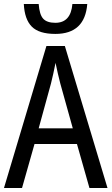

<svg xmlns="http://www.w3.org/2000/svg" viewBox="-20 -948 567 968"><path d="M345 -928Q337 -833 259 -833Q217 -833 198 -853.5Q179 -874 175 -928H100Q104 -850 140.5 -813.5Q177 -777 259 -777Q408 -777 420 -928ZM175 -301 237 -527Q242 -548 248.5 -576Q255 -604 260 -631Q264 -610 271.5 -578Q279 -546 284 -527L347 -301ZM522 0 307 -716H214L0 0H91L154 -222H368L431 0Z"/></svg>

Font: Noto Sans Display SemiCondensed
Style: Regular
Weight: 400
Width: 4
Designer: Monotype Design team
Foundry: Monotype Imaging Inc.
Version: 1.000